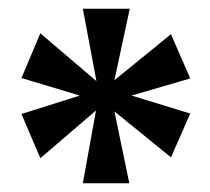

<svg xmlns="http://www.w3.org/2000/svg" viewBox="-20 -780 478 438"><path d="M169 -362 199 -528 72 -419 29 -520 162 -562 29 -602 72 -704 200 -595 169 -760H276L241 -597L370 -702L414 -601L280 -562L414 -521L370 -421L241 -526L275 -362Z"/></svg>

Font: Noto Serif Lao Condensed ExtraBold
Style: Regular
Weight: 800
Width: 3
Designer: Monotype Design Team
Foundry: Monotype Imaging Inc.
Version: Version 2.003; ttfautohint (v1.8.4.7-5d5b)